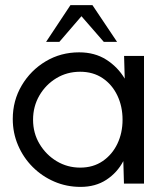

<svg xmlns="http://www.w3.org/2000/svg" viewBox="-20 -719 644 752"><path d="M466 -500H544V0H465.5L463 -88Q439 -42.5 396.5 -14.8Q354 13 295.5 13Q240.5 13 192.5 -7.8Q144.5 -28.5 108 -65Q71.5 -101.5 50.8 -149.8Q30 -198 30 -253Q30 -325 65 -384.2Q100 -443.5 159 -478.8Q218 -514 290 -514Q351 -514 396 -485.5Q441 -457 468.5 -411ZM294 -62.5Q345 -62.5 382.2 -88Q419.5 -113.5 439.8 -156Q460 -198.5 460 -250Q460 -302.5 439.5 -345.2Q419 -388 381.8 -413Q344.5 -438 294 -438Q242.5 -438 200.8 -412.8Q159 -387.5 134.2 -344.8Q109.5 -302 109.5 -250Q109.5 -197.5 135 -155Q160.5 -112.5 202.2 -87.5Q244 -62.5 294 -62.5ZM342 -699 438.5 -555H386.5L299 -655.5L212.5 -555H160.5L256 -699Z"/></svg>

Font: Urbanist
Style: Regular
Weight: 400
Designer: Corey Hu
Foundry: Corey Hu
Version: Version 1.330; ttfautohint (v1.8.4.7-5d5b)